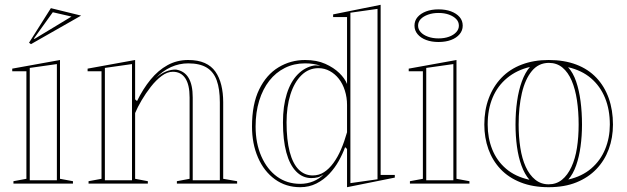

<svg xmlns="http://www.w3.org/2000/svg" viewBox="-20 -765 2614 800"><path d="M36 0V-10L90 -20V-468H31V-479L230 -515V-20L284 -10V0ZM104 -14H217V-498L104 -482ZM109 -581 101 -587 192 -731 318 -700ZM121 -604 124 -603 278 -696 200 -714Z M968 -10V0H717V-10L770 -20V-359Q770 -412 752 -439Q734 -466 700 -466Q677 -466 653.5 -448.5Q630 -431 608.5 -403.5Q587 -376 570 -347Q553 -318 543 -294V-20L596 -10V0H349V-10L403 -20V-468H345V-479L543 -515V-351L551 -344Q576 -395 607.5 -433.5Q639 -472 678 -493.5Q717 -515 764 -515Q805 -515 833 -502.5Q861 -490 877.5 -466.5Q894 -443 902 -410.5Q910 -378 910 -339V-20ZM417 -14H530V-498L417 -482ZM783 -14H896V-339Q896 -394 883 -430Q870 -466 841 -483.5Q812 -501 764 -501Q727 -501 692.5 -485.5Q658 -470 627 -438Q649 -458 671.5 -467Q694 -476 714 -475Q749 -469 766 -440Q783 -411 783 -359Z M1231 15Q1171 15 1125.5 -18Q1080 -51 1055 -108.5Q1030 -166 1030 -238Q1030 -331 1060 -392.5Q1090 -454 1140.5 -484.5Q1191 -515 1251 -515Q1300 -515 1335.5 -499Q1371 -483 1394 -460.5Q1417 -438 1426 -415V-694H1368V-705L1566 -745V-36H1625V-25L1426 15V-144L1418 -152Q1408 -124 1391.5 -94.5Q1375 -65 1352 -40.5Q1329 -16 1298.5 -0.5Q1268 15 1231 15ZM1231 1Q1260 1 1285.5 -9.5Q1311 -20 1328 -38Q1315 -29 1303.5 -26Q1292 -23 1277 -23Q1241 -23 1214 -50.5Q1187 -78 1173 -130Q1159 -182 1159 -255Q1159 -323 1175 -374Q1191 -425 1220.5 -455Q1250 -485 1288 -492Q1296 -493 1302.5 -492Q1309 -491 1315 -491Q1288 -501 1251 -501Q1205 -501 1167 -482Q1129 -463 1102 -428.5Q1075 -394 1060 -345.5Q1045 -297 1045 -238Q1045 -168 1069 -113.5Q1093 -59 1134.5 -29Q1176 1 1231 1ZM1283 -34Q1309 -34 1330 -47.5Q1351 -61 1369 -85.5Q1387 -110 1401 -142.5Q1415 -175 1426 -214V-328Q1426 -359 1417 -387.5Q1408 -416 1392 -436.5Q1376 -457 1354 -469Q1332 -481 1307 -481Q1266 -481 1236 -451.5Q1206 -422 1190 -371Q1174 -320 1174 -255Q1174 -182 1187 -132.5Q1200 -83 1224.5 -58.5Q1249 -34 1283 -34ZM1440 -2 1553 -18V-728L1440 -712Z M1807 -590Q1778 -590 1755.5 -598.5Q1733 -607 1720 -622.5Q1707 -638 1707 -658Q1707 -679 1720 -694Q1733 -709 1755.5 -717.5Q1778 -726 1807 -726Q1837 -726 1859.5 -717.5Q1882 -709 1895 -694Q1908 -679 1908 -658Q1908 -638 1895 -622.5Q1882 -607 1859.5 -598.5Q1837 -590 1807 -590ZM1688 0V-10L1742 -20V-468H1683V-479L1882 -515V-20L1936 -10V0ZM1756 -14H1869V-498L1756 -482ZM1807 -605Q1832 -605 1851 -612Q1870 -619 1881 -631Q1892 -643 1892 -658Q1892 -674 1881 -685.5Q1870 -697 1851 -704Q1832 -711 1807 -711Q1783 -711 1763.5 -704Q1744 -697 1733 -685.5Q1722 -674 1722 -658Q1722 -643 1733 -631Q1744 -619 1763.5 -612Q1783 -605 1807 -605Z M2266 -515Q2331 -515 2381 -496Q2431 -477 2465 -441Q2499 -405 2516.5 -355.5Q2534 -306 2534 -246Q2534 -191 2516.5 -143.5Q2499 -96 2465 -60.5Q2431 -25 2381.5 -5Q2332 15 2266 15Q2200 15 2149.5 -5Q2099 -25 2065.5 -60.5Q2032 -96 2015 -143.5Q1998 -191 1998 -246Q1998 -306 2016.5 -355.5Q2035 -405 2069.5 -441Q2104 -477 2154 -496Q2204 -515 2266 -515ZM2267 -503Q2224 -503 2196 -469Q2168 -435 2154.5 -377Q2141 -319 2141 -246Q2141 -195 2148 -149.5Q2155 -104 2170.5 -70Q2186 -36 2210 -16.5Q2234 3 2266 3Q2298 3 2321.5 -16Q2345 -35 2361 -69.5Q2377 -104 2384 -149Q2391 -194 2391 -246Q2391 -300 2384 -347Q2377 -394 2362 -429Q2347 -464 2323.5 -483.5Q2300 -503 2267 -503ZM2012 -246Q2012 -190 2031 -142.5Q2050 -95 2088.5 -62Q2127 -29 2186 -16Q2166 -39 2153 -74.5Q2140 -110 2134 -154Q2128 -198 2128 -246Q2128 -297 2134.5 -343Q2141 -389 2154.5 -426Q2168 -463 2188 -486Q2133 -473 2093 -440Q2053 -407 2032.5 -358Q2012 -309 2012 -246ZM2521 -246Q2521 -308 2501 -357Q2481 -406 2442.5 -439Q2404 -472 2347 -485Q2368 -462 2380.5 -425.5Q2393 -389 2399 -343Q2405 -297 2405 -246Q2405 -199 2399 -155Q2393 -111 2380.5 -75.5Q2368 -40 2348 -17Q2405 -30 2443.5 -63Q2482 -96 2501.5 -143.5Q2521 -191 2521 -246Z"/></svg>

Font: Kalnia Glaze Thin Medium
Style: Regular
Weight: 500
Version: Version 1.110